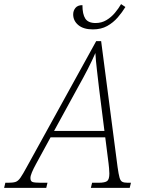

<svg xmlns="http://www.w3.org/2000/svg" viewBox="-78 -914 706 934"><path d="M-58 0 -52 -25H-37Q-15 -25 -2.5 -29Q10 -33 21.5 -49.5Q33 -66 53 -103L390 -714H414L494 -101Q499 -66 503.5 -50Q508 -34 517 -29.5Q526 -25 543 -25H559L553 0H364L370 -25H401Q433 -25 443.5 -33.5Q454 -42 454 -70Q454 -80 452.5 -96Q451 -112 450 -120L434 -246H168L96 -114Q84 -92 77 -75Q70 -58 70 -48Q70 -33 79.5 -29Q89 -25 120 -25H153L147 0ZM301 -489 185 -277H430L404 -483Q399 -527 393.5 -573.5Q388 -620 386 -656Q370 -619 349 -578Q328 -537 301 -489ZM374 -771Q328 -771 303 -792Q278 -813 278 -844Q278 -862 289 -875.5Q300 -889 323 -889Q323 -845 337 -823.5Q351 -802 387 -802Q416 -802 439.5 -816Q463 -830 481 -851.5Q499 -873 511 -894L532 -880Q517 -855 495 -829.5Q473 -804 443.5 -787.5Q414 -771 374 -771Z"/></svg>

Font: Noto Serif SemiCondensed ExtraLight
Style: Italic
Weight: 200
Width: 4
Italic angle: -12°
Designer: Monotype Design Team
Foundry: Monotype Imaging Inc.
Version: Version 2.013